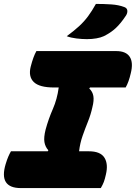

<svg xmlns="http://www.w3.org/2000/svg" viewBox="-38 -961 694 981"><path d="M477 0H69Q-46 0 -9 -123Q-2 -146 4.5 -161Q11 -176 18 -188H206L209 -193Q193 -211 189 -235Q185 -259 195 -299Q210 -354 232 -404Q254 -454 262 -514H238Q163 -514 134.5 -542Q106 -570 119 -621Q132 -672 148 -700H556Q606 -700 625 -670.5Q644 -641 630 -586Q625 -564 618.5 -546Q612 -528 604 -514H422L418 -509Q435 -493 439 -470.5Q443 -448 434 -413Q426 -376 411.5 -340Q397 -304 384 -267Q371 -230 366 -188H416Q475 -188 495.5 -155.5Q516 -123 503 -69Q498 -46 492.5 -31.5Q487 -17 477 0ZM452 -941Q493 -941 530.5 -938.5Q568 -936 597 -925Q611 -920 612.5 -907.5Q614 -895 606 -882Q579 -841 553 -817Q527 -793 492 -776Q477 -769 454.5 -765Q432 -761 406 -761Q381 -761 352.5 -764.5Q324 -768 303 -776Q341 -804 366.5 -827.5Q392 -851 412 -878Q432 -905 452 -941Z"/></svg>

Font: Recursive Mn Csl St Blk
Style: Italic
Weight: 900
Italic angle: -15°
Monospace: yes
Version: Version 1.079;hotconv 1.0.112;makeotfexe 2.5.65598; ttfautoh